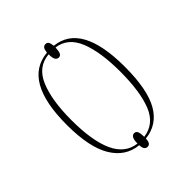

<svg xmlns="http://www.w3.org/2000/svg" viewBox="-178 -670 808 808"><g transform="rotate(-45 226.0 -266.0)"><path d="M229 39Q220 39 214.5 32.5Q209 26 208 9Q135 2 94 -65.5Q53 -133 53 -267Q53 -527 209 -541Q211 -558 216 -564.5Q221 -571 230 -571Q239 -571 243.5 -564.5Q248 -558 250 -541Q399 -526 399 -267Q399 -132 361 -65.5Q323 1 248 9Q247 26 242 32.5Q237 39 229 39ZM208 -1Q208 -23 213.5 -32.5Q219 -42 229 -42Q239 -42 243.5 -32.5Q248 -23 248 -1Q316 -10 343.5 -78.5Q371 -147 371 -267Q371 -383 343 -452.5Q315 -522 250 -531Q249 -509 244.5 -500Q240 -491 230 -491Q220 -491 214.5 -500Q209 -509 209 -531Q140 -525 110.5 -455Q81 -385 81 -267Q81 -144 112 -76.5Q143 -9 208 -1Z"/></g></svg>

Font: Noto Serif Display Condensed Thin
Style: Regular
Weight: 100
Width: 3
Designer: Monotype Design Team
Foundry: Monotype Imaging Inc.
Version: Version 2.009